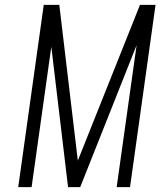

<svg xmlns="http://www.w3.org/2000/svg" viewBox="-20 -770 686 790"><path d="M55 0 160 -750H224L303 -86H291L556 -750H620L515 0H460L545 -605L550 -604L310 0H260L188 -604L195 -605L110 0Z"/></svg>

Font: Mohave Light
Style: Italic
Weight: 300
Italic angle: -8°
Designer: Gumpita Rahayu
Foundry: Tokotype
Version: Version 2.003